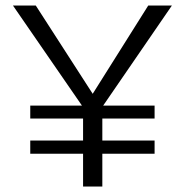

<svg xmlns="http://www.w3.org/2000/svg" viewBox="-20 -678 672 698"><path d="M605 -658 355 -294H542V-247H352V-167H542V-119H352V0H282V-119H90V-167H282V-247H90V-294H278L27 -658H110L317 -337L519 -658Z"/></svg>

Font: EauTestInfant
Style: Regular
Weight: 400
Designer: Christian Thalmann (Catharsis Fonts)
Version: Version 0.001;PS 000.001;hotconv 1.0.88;makeotf.lib2.5.64775